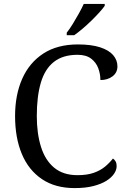

<svg xmlns="http://www.w3.org/2000/svg" viewBox="-20 -951 654 981"><path d="M361 10Q262 10 194 -36Q126 -82 91.5 -164.5Q57 -247 57 -358Q57 -466 93.5 -548.5Q130 -631 201.5 -677.5Q273 -724 378 -724Q446 -724 491 -709.5Q536 -695 558 -669.5Q580 -644 580 -612Q580 -580 555 -561Q530 -542 493 -542Q493 -573 482 -602.5Q471 -632 445.5 -651.5Q420 -671 376 -671Q301 -671 255 -634.5Q209 -598 188.5 -528Q168 -458 168 -358Q168 -269 189.5 -200.5Q211 -132 257 -94Q303 -56 376 -56Q425 -56 459 -68Q493 -80 516.5 -99.5Q540 -119 557 -141Q565 -136 570.5 -126.5Q576 -117 576 -102Q576 -83 563 -63.5Q550 -44 524 -27.5Q498 -11 457.5 -0.5Q417 10 361 10ZM321 -784Q336 -803 352 -829Q368 -855 383 -882Q398 -909 408 -931H515V-921Q506 -908 488 -888Q470 -868 447.5 -846Q425 -824 402 -804.5Q379 -785 359 -771H321Z"/></svg>

Font: Noto Serif Tamil
Style: Regular
Weight: 400
Designer: Indian Type Foundry, Tom Grace, and the Monotype Design Team
Foundry: Monotype Imaging Inc.
Version: Version 2.003